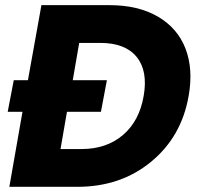

<svg xmlns="http://www.w3.org/2000/svg" viewBox="-20 -722 772 742"><path d="M9.8 -290 33.2 -412.1H87.9L140.1 -702.1H402.8Q513.7 -702.1 589.8 -658Q666 -613.8 696.8 -534.4Q727.5 -455.1 709 -351.1Q681.6 -193.8 564 -96.9Q446.3 0 278.8 0H16.1L66.9 -290ZM213.9 -146H294.9Q391.6 -146 455.1 -200.2Q518.6 -254.4 535.2 -351.1Q552.2 -447.8 508.1 -502Q463.9 -556.2 367.2 -556.2H286.1L261.2 -412.1H393.1L370.1 -290H238.8Z"/></svg>

Font: SVN-Poppins
Style: Bold Italic
Weight: 700
Italic angle: -10°
Designer: Ninad Kale (Devanagari), Jonny Pinhorn (Latin)
Foundry: Indian Type Foundry
Version: Version 3.002 2017